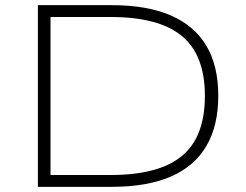

<svg xmlns="http://www.w3.org/2000/svg" viewBox="-20 -725 955 745"><path d="M127 0V-705H413Q551 -705 643 -665Q735 -625 781 -547Q827 -469 827 -353Q827 -237 780.5 -158Q734 -79 642 -39.5Q550 0 413 0ZM176 -46H410Q596 -46 685.5 -119.5Q775 -193 775 -353Q775 -512 685.5 -585.5Q596 -659 410 -659H176Z"/></svg>

Font: Nunito Sans 10pt Expanded ExtraLight
Style: Regular
Weight: 250
Width: 7
Designer: Vernon Adams
Foundry: Vernon Adams
Version: Version 3.101;gftools[0.9.27]